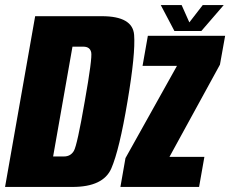

<svg xmlns="http://www.w3.org/2000/svg" viewBox="-53 -739 910 759"><path d="M-33 0 86 -675H349.5Q471.5 -675 477.2 -601.2Q483 -527.5 451 -338Q419 -147 387.2 -73.5Q355.5 0 233.5 0ZM157 -120.5H200Q226 -120.5 239 -142.5Q252 -164.5 282 -338Q312.5 -510 307.5 -532.2Q302.5 -554.5 276.5 -554.5H233.5ZM423 0 443 -114 646.5 -478.5H510.5L531.5 -597.5H837L816.5 -483.5L617 -119H755L734 0ZM636.5 -616.5 582.5 -719H665L695.5 -650.5L748.5 -719H831.5L743 -616.5Z"/></svg>

Font: Anybody Condensed ExtraBold
Style: Italic
Weight: 800
Width: 3
Italic angle: -10°
Designer: Tyler Finck
Foundry: Etcetera Type Company
Version: Version 1.010; ttfautohint (v1.8.3) -l 8 -r 50 -G 200 -x 14 